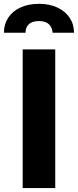

<svg xmlns="http://www.w3.org/2000/svg" viewBox="-62 -959 397 979"><path d="M219.7 0H53.7V-707H219.7ZM136.7 -939.5Q189.9 -939.5 230.5 -920.7Q271 -901.9 293.2 -868.4Q315.4 -835 315.4 -792H206.1Q205.1 -817.4 188.2 -834.5Q171.4 -851.6 136.7 -851.6Q101.1 -851.6 84.2 -834.5Q67.4 -817.4 68.4 -792H-42Q-42 -835 -20.3 -868.4Q1.5 -901.9 42 -920.7Q82.5 -939.5 136.7 -939.5Z"/></svg>

Font: Pretendard JP ExtraBold
Style: Regular
Weight: 800
Designer: Base glyphs from Inter by Rasmus Andersson; Hangeul glyphs from Noto Sans CJK(Source Han Sans) by Jang Soo-young and Kan
Foundry: Kil Hyung-jin
Version: Version 1.309